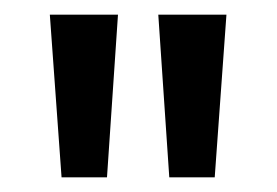

<svg xmlns="http://www.w3.org/2000/svg" viewBox="-20 -665 378 262"><path d="M196 -645H289L273 -423H211ZM48 -645H141L126 -423H64Z"/></svg>

Font: Mukta Vaani Medium
Style: Regular
Weight: 500
Designer: Noopur Datye, Girish Dalvi, Yashodeep Gholap, Pallavi Karambelkar
Foundry: Ek Type
Version: Version 2.538;PS 1.000;hotconv 16.6.51;makeotf.lib2.5.65220;